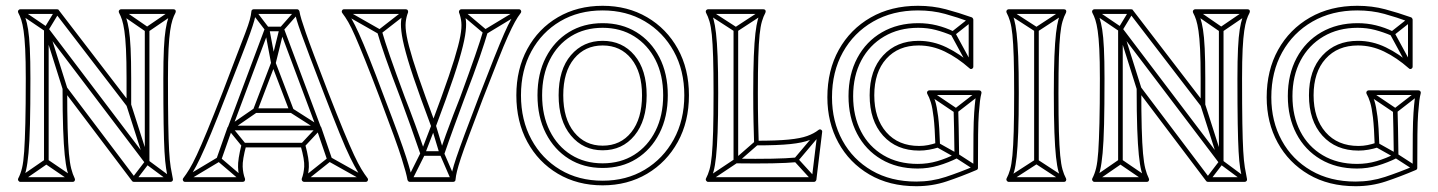

<svg xmlns="http://www.w3.org/2000/svg" viewBox="-20 -620 4965 663"><path d="M132 -62H148V-519Q148 -525 139 -522Q130 -519 134 -514L482 -55Q485 -51 490.5 -52.5Q496 -54 496 -60V-518H480V-60Q480 -54 489 -57.5Q498 -61 494 -65L146 -524Q143 -529 137.5 -527Q132 -525 132 -519ZM226 7 236 -7 145 -69Q143 -70 140 -70Q137 -70 135 -69L45 -7L55 7L145 -55Q147 -57 140.5 -57Q134 -57 135 -55ZM403 -587 393 -573 483 -511Q485 -510 488 -510Q491 -510 493 -511L584 -573L574 -587L483 -525Q482 -524 488.5 -524Q495 -524 493 -525ZM54 -587 46 -573 136 -512Q138 -511 141.5 -511.5Q145 -512 147 -515L184 -576L170 -584L133 -523Q132 -520 139.5 -522Q147 -524 144 -526ZM564 6 574 -6 493 -66Q490 -68 487 -67.5Q484 -67 482 -65L436 -5L448 5L494 -55Q496 -58 488.5 -57Q481 -56 483 -54ZM148 -520 132 -516 196 -313 212 -317ZM433 -259 417 -255 480 -58 496 -62ZM577 -2Q573 -21 569.5 -42.5Q566 -64 564 -99.5Q562 -135 561 -194.5Q560 -254 560 -349Q560 -411 562 -450.5Q564 -490 567.5 -513.5Q571 -537 575.5 -551Q580 -565 586 -576Q588 -581 586 -584.5Q584 -588 579 -588H398Q394 -588 391.5 -584.5Q389 -581 391 -576Q397 -565 401.5 -551Q406 -537 409.5 -513.5Q413 -490 415 -450.5Q417 -411 417 -349V-257L431 -262L183 -585Q182 -588 177 -588H50Q46 -588 43.5 -584.5Q41 -581 43 -576Q49 -565 53.5 -551Q58 -537 61.5 -513.5Q65 -490 67 -450.5Q69 -411 69 -349Q69 -255 67.5 -194.5Q66 -134 63.5 -97Q61 -60 56 -39.5Q51 -19 43 -4Q41 0 43.5 4Q46 8 50 8H231Q236 8 238 4Q240 0 238 -4Q231 -18 226 -37.5Q221 -57 218 -90Q215 -123 213.5 -177.5Q212 -232 212 -315L198 -310L436 5Q438 8 442 8H569Q573 8 575.5 5Q578 2 577 -2ZM561 2 569 -8H442L448 -5L210 -320Q207 -325 201.5 -323Q196 -321 196 -315Q196 -230 198 -174.5Q200 -119 203.5 -85Q207 -51 212 -31Q217 -11 224 4L231 -8H50L57 4Q65 -11 70 -32.5Q75 -54 78.5 -91.5Q82 -129 83.5 -191Q85 -253 85 -349Q85 -412 83 -453Q81 -494 77 -518.5Q73 -543 68 -557.5Q63 -572 57 -584L50 -572H177L171 -575L419 -252Q422 -248 427.5 -249.5Q433 -251 433 -257V-349Q433 -412 431 -453Q429 -494 425 -518.5Q421 -543 416 -557.5Q411 -572 405 -584L398 -572H579L572 -584Q566 -572 561 -557.5Q556 -543 552 -518.5Q548 -494 546 -453Q544 -412 544 -349Q544 -253 545 -193Q546 -133 548 -97Q550 -61 553.5 -39Q557 -17 561 2Z M728 -73 744 -67 782 -175Q782 -175 781.5 -175Q781 -175 781 -175L909 -517Q911 -519 905.5 -515.5Q900 -512 902 -512H953Q955 -512 950 -515.5Q945 -519 946 -517L1074 -175Q1074 -175 1073.5 -175Q1073 -175 1073 -175L1110 -67L1126 -73L1089 -181Q1089 -181 1089 -181Q1089 -181 1088 -181L960 -523Q958 -528 953 -528H902Q897 -528 895 -523L767 -181Q766 -181 766 -181Q766 -181 766 -181ZM1081 -170V-186H774V-170ZM862 -585 850 -575 896 -515Q896 -514 895 -517Q894 -520 894 -519L916 -402Q918 -395 924.5 -395Q931 -395 932 -401L961 -518Q961 -519 959.5 -516.5Q958 -514 959 -515L1012 -575L1000 -585L947 -525Q946 -524 946 -523.5Q946 -523 945 -522L916 -405Q915 -399 924 -398.5Q933 -398 932 -404L910 -521Q910 -523 909.5 -523.5Q909 -524 908 -525ZM866 -231 856 -245 769 -185Q767 -183 766.5 -179.5Q766 -176 768 -173L816 -114L828 -124L780 -183Q778 -186 777 -178Q776 -170 779 -171ZM991 -245 983 -231 1077 -171Q1080 -170 1079 -178Q1078 -186 1075 -183L1020 -124L1032 -114L1087 -173Q1089 -175 1089 -179Q1089 -183 1085 -185ZM813 6 823 -6 741 -76Q740 -78 737 -78.5Q734 -79 732 -77L615 -7L623 7L740 -63Q742 -65 735.5 -65.5Q729 -66 731 -64ZM1239 7 1247 -7 1122 -77Q1120 -79 1117.5 -78.5Q1115 -78 1113 -76L1025 -6L1035 6L1123 -64Q1125 -66 1118.5 -65.5Q1112 -65 1114 -63ZM1249 -5Q1239 -18 1228 -36Q1217 -54 1202.5 -85Q1188 -116 1166.5 -168Q1145 -220 1113 -302Q1083 -380 1064.5 -429Q1046 -478 1036 -507Q1026 -536 1021 -552.5Q1016 -569 1014 -581Q1013 -584 1011 -586Q1009 -588 1006 -588H856Q853 -588 850.5 -586Q848 -584 848 -580Q847 -568 842.5 -551.5Q838 -535 827 -506Q816 -477 797 -428Q778 -379 749 -302Q717 -220 695.5 -168Q674 -116 659.5 -85Q645 -54 634 -36Q623 -18 613 -5Q610 -1 612 3.5Q614 8 619 8H818Q823 8 825 4.5Q827 1 826 -3Q819 -21 818 -44.5Q817 -68 830 -117L822 -111H1026L1018 -117Q1032 -68 1030.5 -44.5Q1029 -21 1022 -3Q1021 1 1023.5 4.5Q1026 8 1030 8H1243Q1248 8 1250 3.5Q1252 -1 1249 -5ZM917 -400 980 -235 987 -246H861L868 -235L931 -400ZM1237 5 1243 -8H1030L1038 3Q1045 -17 1046.5 -43Q1048 -69 1034 -121Q1033 -124 1031 -125.5Q1029 -127 1026 -127H822Q819 -127 817 -125.5Q815 -124 814 -121Q801 -69 802 -43Q803 -17 810 3L818 -8H619L625 5Q635 -8 646 -26Q657 -44 672 -75.5Q687 -107 709 -160Q731 -213 763 -296Q794 -375 813.5 -425Q833 -475 843.5 -504.5Q854 -534 858.5 -550.5Q863 -567 864 -580L856 -572H1006L998 -579Q1000 -566 1005 -549.5Q1010 -533 1020.5 -503.5Q1031 -474 1050 -424Q1069 -374 1099 -296Q1131 -213 1152.5 -160Q1174 -107 1189.5 -75.5Q1205 -44 1216 -26Q1227 -8 1237 5ZM931 -406Q930 -411 924.5 -411Q919 -411 917 -406L854 -241Q853 -237 855 -233.5Q857 -230 861 -230H987Q992 -230 994 -233.5Q996 -237 994 -241Z M1578 -586 1568 -574 1651 -504Q1653 -503 1655.5 -502.5Q1658 -502 1660 -503L1776 -573L1768 -587L1652 -517Q1650 -516 1656.5 -515.5Q1663 -515 1661 -516ZM1172 -587 1164 -573 1287 -503Q1289 -502 1291.5 -502.5Q1294 -503 1296 -504L1386 -574L1376 -586L1286 -516Q1285 -515 1291 -515.5Q1297 -516 1295 -517ZM1299 -512 1283 -508Q1292 -476 1311 -421.5Q1330 -367 1364 -278Q1364 -278 1364 -278Q1364 -278 1364 -278Q1380 -235 1398.5 -183Q1417 -131 1432 -87Q1434 -85 1436 -83.5Q1438 -82 1440 -82H1506Q1511 -82 1514 -87Q1529 -131 1548 -183Q1567 -235 1583 -278Q1583 -278 1583 -278Q1583 -278 1583 -278Q1618 -369 1636.5 -423Q1655 -477 1664 -508L1648 -512Q1639 -481 1620.5 -427.5Q1602 -374 1569 -284Q1569 -284 1569 -284Q1569 -284 1569 -284Q1558 -256 1545 -222.5Q1532 -189 1520 -155.5Q1508 -122 1498 -93Q1497 -90 1502.5 -94Q1508 -98 1506 -98H1440Q1438 -98 1443.5 -94Q1449 -90 1448 -93Q1433 -137 1414 -189Q1395 -241 1378 -284Q1378 -284 1378 -284Q1378 -284 1378 -284Q1345 -373 1326.5 -426.5Q1308 -480 1299 -512ZM1388 -4 1402 4 1447 -86Q1447 -87 1447 -87Q1447 -87 1447 -87L1484 -183Q1486 -188 1477 -188.5Q1468 -189 1469 -184L1498 -88Q1498 -87 1498.5 -87Q1499 -87 1499 -87L1538 3L1552 -3L1513 -93Q1513 -93 1513.5 -92.5Q1514 -92 1514 -92L1485 -188Q1483 -194 1477.5 -194Q1472 -194 1470 -189L1433 -93Q1432 -93 1432.5 -93.5Q1433 -94 1433 -94ZM1450 -284Q1421 -364 1405.5 -414.5Q1390 -465 1384.5 -495Q1379 -525 1381 -543.5Q1383 -562 1389 -577Q1390 -581 1388 -584.5Q1386 -588 1381 -588H1168Q1163 -588 1161 -583.5Q1159 -579 1162 -575Q1172 -562 1182.5 -544Q1193 -526 1206.5 -495Q1220 -464 1241 -412Q1262 -360 1293 -278Q1322 -201 1340 -151.5Q1358 -102 1367 -73Q1376 -44 1380.5 -27.5Q1385 -11 1387 1Q1388 4 1390 6Q1392 8 1395 8H1545Q1548 8 1550.5 6Q1553 4 1553 0Q1554 -12 1558 -28.5Q1562 -45 1571.5 -74Q1581 -103 1599.5 -152Q1618 -201 1647 -278Q1679 -360 1699.5 -412Q1720 -464 1734 -495Q1748 -526 1758 -544Q1768 -562 1778 -575Q1781 -579 1779 -583.5Q1777 -588 1772 -588H1573Q1569 -588 1566.5 -584.5Q1564 -581 1565 -577Q1571 -562 1573 -543.5Q1575 -525 1569.5 -495Q1564 -465 1548.5 -414.5Q1533 -364 1504 -284L1469 -189H1485L1450 -284ZM1434 -278 1469 -183Q1471 -178 1477 -178Q1483 -178 1485 -183L1520 -278Q1550 -361 1565.5 -413.5Q1581 -466 1586 -497.5Q1591 -529 1589 -548Q1587 -567 1581 -583L1573 -572H1772L1766 -585Q1756 -572 1745.5 -554Q1735 -536 1721 -504Q1707 -472 1686 -419.5Q1665 -367 1633 -284Q1603 -206 1584.5 -156Q1566 -106 1556 -76.5Q1546 -47 1542 -30Q1538 -13 1537 0L1545 -8H1395L1403 -1Q1401 -14 1396.5 -31Q1392 -48 1382.5 -77.5Q1373 -107 1355 -156.5Q1337 -206 1307 -284Q1276 -367 1255 -419.5Q1234 -472 1219.5 -504Q1205 -536 1194.5 -554Q1184 -572 1174 -585L1168 -572H1381L1373 -583Q1367 -567 1365 -548Q1363 -529 1368 -497.5Q1373 -466 1388.5 -413.5Q1404 -361 1434 -278Z M2061 -56Q1999 -56 1952 -85.5Q1905 -115 1878.5 -168Q1852 -221 1852 -291Q1852 -291 1852 -291Q1852 -291 1852 -291Q1852 -361 1878.5 -413.5Q1905 -466 1952 -495Q1999 -524 2061 -524Q2061 -524 2061 -524Q2061 -524 2061 -524Q2123 -524 2170 -494.5Q2217 -465 2243.5 -413Q2270 -361 2270 -291Q2270 -291 2270 -291Q2270 -291 2270 -291Q2270 -221 2243.5 -168Q2217 -115 2170 -85.5Q2123 -56 2061 -56Q2061 -56 2061 -56Q2061 -56 2061 -56ZM2061 -40Q2061 -40 2061 -40Q2061 -40 2061 -40Q2127 -40 2177.5 -71.5Q2228 -103 2257 -159.5Q2286 -216 2286 -291Q2286 -291 2286 -291Q2286 -291 2286 -291Q2286 -366 2257 -422Q2228 -478 2177.5 -509Q2127 -540 2061 -540Q2061 -540 2061 -540Q2061 -540 2061 -540Q1995 -540 1944.5 -509Q1894 -478 1865 -422Q1836 -366 1836 -291Q1836 -291 1836 -291Q1836 -291 1836 -291Q1836 -216 1865 -159.5Q1894 -103 1944.5 -71.5Q1995 -40 2061 -40ZM2061 -101Q2129 -101 2171 -152Q2213 -203 2213 -291Q2213 -379 2171 -429Q2129 -479 2061 -479Q1994 -479 1951.5 -429.5Q1909 -380 1909 -291Q1909 -203 1951.5 -152Q1994 -101 2061 -101ZM2061 4Q1978 4 1914.5 -34Q1851 -72 1815 -138.5Q1779 -205 1779 -291Q1779 -377 1815 -443Q1851 -509 1914.5 -546.5Q1978 -584 2061 -584Q2143 -584 2206.5 -546.5Q2270 -509 2306.5 -443Q2343 -377 2343 -291Q2343 -205 2306.5 -138.5Q2270 -72 2206.5 -34Q2143 4 2061 4ZM2061 -117Q2000 -117 1962.5 -163.5Q1925 -210 1925 -291Q1925 -372 1962.5 -417.5Q2000 -463 2061 -463Q2123 -463 2160 -417Q2197 -371 2197 -291Q2197 -210 2160 -163.5Q2123 -117 2061 -117ZM2061 20Q2147 20 2214.5 -20Q2282 -60 2320.5 -130Q2359 -200 2359 -291Q2359 -382 2320.5 -451.5Q2282 -521 2214.5 -560.5Q2147 -600 2061 -600Q1974 -600 1906.5 -560.5Q1839 -521 1801 -451Q1763 -381 1763 -291Q1763 -200 1801 -130Q1839 -60 1906.5 -20Q1974 20 2061 20Z M2529 -518H2513V-64Q2513 -61 2515 -58.5Q2517 -56 2521 -56Q2594 -55 2646.5 -56Q2699 -57 2730 -60L2728 -76Q2697 -73 2645.5 -72Q2594 -71 2521 -72Q2518 -72 2523.5 -66.5Q2529 -61 2529 -64ZM2429 -587 2421 -573 2517 -511Q2519 -510 2521.5 -510Q2524 -510 2525 -511L2620 -573L2612 -587L2517 -525Q2515 -524 2521 -524Q2527 -524 2525 -525ZM2785 5 2797 -5 2735 -73Q2733 -75 2733.5 -68Q2734 -61 2735 -63L2817 -160L2805 -170L2723 -73Q2721 -71 2721 -68Q2721 -65 2723 -63ZM2421 -7 2429 7 2525 -57Q2526 -58 2526 -58Q2526 -58 2526 -58L2597 -120L2587 -132L2516 -70Q2515 -70 2516 -70.5Q2517 -71 2517 -71ZM2425 8H2791Q2794 8 2796 6Q2798 4 2799 1L2819 -164Q2820 -169 2815.5 -172Q2811 -175 2806 -171Q2791 -159 2767.5 -150.5Q2744 -142 2703 -138Q2662 -134 2592 -134L2600 -126Q2599 -157 2598 -199Q2597 -241 2597 -299Q2597 -374 2598.5 -422.5Q2600 -471 2603 -500Q2606 -529 2611 -546Q2616 -563 2623 -576Q2625 -581 2623 -584.5Q2621 -588 2616 -588H2425Q2421 -588 2418.5 -584.5Q2416 -581 2418 -576Q2425 -563 2430 -546Q2435 -529 2438 -500Q2441 -471 2442.5 -422.5Q2444 -374 2444 -299Q2444 -218 2442.5 -166.5Q2441 -115 2438 -83.5Q2435 -52 2430 -34.5Q2425 -17 2418 -4Q2416 0 2418.5 4Q2421 8 2425 8ZM2425 -8 2432 4Q2439 -10 2444 -28Q2449 -46 2452.5 -78Q2456 -110 2458 -163Q2460 -216 2460 -299Q2460 -376 2458 -425.5Q2456 -475 2452.5 -505Q2449 -535 2444 -553Q2439 -571 2432 -584L2425 -572H2616L2609 -584Q2602 -571 2597 -553Q2592 -535 2588.5 -505Q2585 -475 2583 -425.5Q2581 -376 2581 -299Q2581 -241 2582 -199Q2583 -157 2584 -126Q2584 -122 2586.5 -120Q2589 -118 2592 -118Q2666 -118 2709 -122.5Q2752 -127 2776 -136.5Q2800 -146 2816 -159L2803 -166L2783 -1L2791 -8Z M3268 -497 3274 -511Q3245 -525 3214.5 -532.5Q3184 -540 3151 -540Q3151 -540 3151 -540Q3151 -540 3151 -540Q3080 -540 3025.5 -508.5Q2971 -477 2940.5 -420Q2910 -363 2910 -288Q2910 -288 2910 -288Q2910 -288 2910 -288Q2910 -215 2939.5 -158.5Q2969 -102 3023 -70Q3077 -38 3149 -38Q3149 -38 3149 -38Q3149 -38 3149 -38Q3185 -38 3219.5 -48Q3254 -58 3288 -75Q3290 -76 3291 -78Q3292 -80 3292 -82Q3291 -140 3290.5 -177Q3290 -214 3289 -238H3273Q3274 -214 3274.5 -177Q3275 -140 3276 -82Q3276 -80 3279 -85.5Q3282 -91 3280 -89Q3249 -73 3216.5 -63.5Q3184 -54 3149 -54Q3149 -54 3149 -54Q3149 -54 3149 -54Q3081 -54 3030.5 -84Q2980 -114 2953 -166.5Q2926 -219 2926 -288Q2926 -288 2926 -288Q2926 -288 2926 -288Q2926 -358 2954 -411Q2982 -464 3033 -494Q3084 -524 3151 -524Q3151 -524 3151 -524Q3151 -524 3151 -524Q3183 -524 3211.5 -516.5Q3240 -509 3268 -497ZM3338 -547 3328 -559 3266 -510Q3264 -509 3263.5 -506Q3263 -503 3264 -500L3326 -386L3340 -394L3278 -508Q3277 -510 3275.5 -503Q3274 -496 3276 -498ZM3193 -307 3185 -293 3277 -231Q3279 -230 3281.5 -230.5Q3284 -231 3286 -232L3366 -294L3356 -306L3276 -244Q3274 -243 3280.5 -243.5Q3287 -244 3285 -245ZM3222 -126 3214 -112 3280 -75Q3280 -75 3280 -75Q3280 -75 3280 -75L3345 -33L3353 -47L3288 -89Q3288 -89 3288 -89Q3288 -89 3288 -89ZM3357 -40Q3357 -111 3357.5 -156Q3358 -201 3360 -228Q3362 -255 3364 -271Q3366 -287 3369 -298Q3370 -302 3367.5 -305Q3365 -308 3361 -308H3189Q3185 -308 3182.5 -304.5Q3180 -301 3182 -296Q3189 -284 3194.5 -266Q3200 -248 3204 -214Q3208 -180 3210 -119L3215 -127Q3200 -122 3185 -119Q3170 -116 3154 -116Q3082 -116 3040.5 -163.5Q2999 -211 2999 -291Q2999 -371 3040.5 -417Q3082 -463 3152 -463Q3199 -463 3242.5 -442Q3286 -421 3328 -384Q3332 -380 3336.5 -382.5Q3341 -385 3341 -390V-552Q3341 -554 3339.5 -556.5Q3338 -559 3336 -560Q3291 -576 3246 -588Q3201 -600 3150 -600Q3057 -600 2986.5 -559.5Q2916 -519 2876.5 -448Q2837 -377 2837 -284Q2837 -197 2875 -127.5Q2913 -58 2982 -17.5Q3051 23 3144 23Q3199 23 3248.5 6.5Q3298 -10 3352 -33Q3357 -35 3357 -40ZM3341 -40 3346 -47Q3294 -25 3245.5 -9Q3197 7 3144 7Q3056 7 2990.5 -31Q2925 -69 2889 -135Q2853 -201 2853 -284Q2853 -372 2890.5 -439.5Q2928 -507 2995 -545.5Q3062 -584 3150 -584Q3200 -584 3243.5 -572Q3287 -560 3330 -544L3325 -552V-390L3338 -396Q3295 -434 3248.5 -456.5Q3202 -479 3152 -479Q3076 -479 3029.5 -428.5Q2983 -378 2983 -291Q2983 -203 3029.5 -151.5Q3076 -100 3154 -100Q3171 -100 3188 -103Q3205 -106 3221 -111Q3226 -114 3226 -119Q3224 -183 3219.5 -218Q3215 -253 3209 -272Q3203 -291 3196 -304L3189 -292H3361L3353 -302Q3350 -291 3348 -275Q3346 -259 3344 -231Q3342 -203 3341.5 -157Q3341 -111 3341 -40Z M3567 -518H3551V-62H3567ZM3650 7 3658 -7 3563 -69Q3562 -70 3559.5 -70Q3557 -70 3555 -69L3459 -7L3467 7L3563 -55Q3565 -57 3559 -57Q3553 -57 3555 -55ZM3467 -587 3459 -573 3555 -511Q3557 -510 3559.5 -510Q3562 -510 3563 -511L3658 -573L3650 -587L3555 -525Q3553 -524 3559 -524Q3565 -524 3563 -525ZM3463 8H3654Q3659 8 3661 4Q3663 0 3661 -4Q3654 -17 3649 -34.5Q3644 -52 3641 -83.5Q3638 -115 3636.5 -166.5Q3635 -218 3635 -299Q3635 -374 3636.5 -422.5Q3638 -471 3641 -500Q3644 -529 3649 -546Q3654 -563 3661 -576Q3663 -581 3661 -584.5Q3659 -588 3654 -588H3463Q3459 -588 3456.5 -584.5Q3454 -581 3456 -576Q3463 -563 3468 -546Q3473 -529 3476 -500Q3479 -471 3480.5 -422.5Q3482 -374 3482 -299Q3482 -218 3480.5 -166.5Q3479 -115 3476 -83.5Q3473 -52 3468 -34.5Q3463 -17 3456 -4Q3454 0 3456.5 4Q3459 8 3463 8ZM3463 -8 3470 4Q3477 -10 3482 -28Q3487 -46 3490.5 -78Q3494 -110 3496 -163Q3498 -216 3498 -299Q3498 -376 3496 -425.5Q3494 -475 3490.5 -505Q3487 -535 3482 -553Q3477 -571 3470 -584L3463 -572H3654L3647 -584Q3640 -571 3635 -553Q3630 -535 3626.5 -505Q3623 -475 3621 -425.5Q3619 -376 3619 -299Q3619 -216 3621 -163Q3623 -110 3626.5 -78Q3630 -46 3635 -28Q3640 -10 3647 4L3654 -8Z M3841 -62H3857V-519Q3857 -525 3848 -522Q3839 -519 3843 -514L4191 -55Q4194 -51 4199.5 -52.5Q4205 -54 4205 -60V-518H4189V-60Q4189 -54 4198 -57.5Q4207 -61 4203 -65L3855 -524Q3852 -529 3846.5 -527Q3841 -525 3841 -519ZM3935 7 3945 -7 3854 -69Q3852 -70 3849 -70Q3846 -70 3844 -69L3754 -7L3764 7L3854 -55Q3856 -57 3849.5 -57Q3843 -57 3844 -55ZM4112 -587 4102 -573 4192 -511Q4194 -510 4197 -510Q4200 -510 4202 -511L4293 -573L4283 -587L4192 -525Q4191 -524 4197.5 -524Q4204 -524 4202 -525ZM3763 -587 3755 -573 3845 -512Q3847 -511 3850.5 -511.5Q3854 -512 3856 -515L3893 -576L3879 -584L3842 -523Q3841 -520 3848.5 -522Q3856 -524 3853 -526ZM4273 6 4283 -6 4202 -66Q4199 -68 4196 -67.5Q4193 -67 4191 -65L4145 -5L4157 5L4203 -55Q4205 -58 4197.5 -57Q4190 -56 4192 -54ZM3857 -520 3841 -516 3905 -313 3921 -317ZM4142 -259 4126 -255 4189 -58 4205 -62ZM4286 -2Q4282 -21 4278.5 -42.5Q4275 -64 4273 -99.5Q4271 -135 4270 -194.5Q4269 -254 4269 -349Q4269 -411 4271 -450.5Q4273 -490 4276.5 -513.5Q4280 -537 4284.5 -551Q4289 -565 4295 -576Q4297 -581 4295 -584.5Q4293 -588 4288 -588H4107Q4103 -588 4100.5 -584.5Q4098 -581 4100 -576Q4106 -565 4110.5 -551Q4115 -537 4118.5 -513.5Q4122 -490 4124 -450.5Q4126 -411 4126 -349V-257L4140 -262L3892 -585Q3891 -588 3886 -588H3759Q3755 -588 3752.5 -584.5Q3750 -581 3752 -576Q3758 -565 3762.5 -551Q3767 -537 3770.5 -513.5Q3774 -490 3776 -450.5Q3778 -411 3778 -349Q3778 -255 3776.5 -194.5Q3775 -134 3772.5 -97Q3770 -60 3765 -39.5Q3760 -19 3752 -4Q3750 0 3752.5 4Q3755 8 3759 8H3940Q3945 8 3947 4Q3949 0 3947 -4Q3940 -18 3935 -37.5Q3930 -57 3927 -90Q3924 -123 3922.5 -177.5Q3921 -232 3921 -315L3907 -310L4145 5Q4147 8 4151 8H4278Q4282 8 4284.5 5Q4287 2 4286 -2ZM4270 2 4278 -8H4151L4157 -5L3919 -320Q3916 -325 3910.5 -323Q3905 -321 3905 -315Q3905 -230 3907 -174.5Q3909 -119 3912.5 -85Q3916 -51 3921 -31Q3926 -11 3933 4L3940 -8H3759L3766 4Q3774 -11 3779 -32.5Q3784 -54 3787.5 -91.5Q3791 -129 3792.5 -191Q3794 -253 3794 -349Q3794 -412 3792 -453Q3790 -494 3786 -518.5Q3782 -543 3777 -557.5Q3772 -572 3766 -584L3759 -572H3886L3880 -575L4128 -252Q4131 -248 4136.5 -249.5Q4142 -251 4142 -257V-349Q4142 -412 4140 -453Q4138 -494 4134 -518.5Q4130 -543 4125 -557.5Q4120 -572 4114 -584L4107 -572H4288L4281 -584Q4275 -572 4270 -557.5Q4265 -543 4261 -518.5Q4257 -494 4255 -453Q4253 -412 4253 -349Q4253 -253 4254 -193Q4255 -133 4257 -97Q4259 -61 4262.5 -39Q4266 -17 4270 2Z M4785 -497 4791 -511Q4762 -525 4731.5 -532.5Q4701 -540 4668 -540Q4668 -540 4668 -540Q4668 -540 4668 -540Q4597 -540 4542.5 -508.5Q4488 -477 4457.5 -420Q4427 -363 4427 -288Q4427 -288 4427 -288Q4427 -288 4427 -288Q4427 -215 4456.5 -158.5Q4486 -102 4540 -70Q4594 -38 4666 -38Q4666 -38 4666 -38Q4666 -38 4666 -38Q4702 -38 4736.5 -48Q4771 -58 4805 -75Q4807 -76 4808 -78Q4809 -80 4809 -82Q4808 -140 4807.5 -177Q4807 -214 4806 -238H4790Q4791 -214 4791.5 -177Q4792 -140 4793 -82Q4793 -80 4796 -85.5Q4799 -91 4797 -89Q4766 -73 4733.5 -63.5Q4701 -54 4666 -54Q4666 -54 4666 -54Q4666 -54 4666 -54Q4598 -54 4547.5 -84Q4497 -114 4470 -166.5Q4443 -219 4443 -288Q4443 -288 4443 -288Q4443 -288 4443 -288Q4443 -358 4471 -411Q4499 -464 4550 -494Q4601 -524 4668 -524Q4668 -524 4668 -524Q4668 -524 4668 -524Q4700 -524 4728.5 -516.5Q4757 -509 4785 -497ZM4855 -547 4845 -559 4783 -510Q4781 -509 4780.5 -506Q4780 -503 4781 -500L4843 -386L4857 -394L4795 -508Q4794 -510 4792.5 -503Q4791 -496 4793 -498ZM4710 -307 4702 -293 4794 -231Q4796 -230 4798.5 -230.5Q4801 -231 4803 -232L4883 -294L4873 -306L4793 -244Q4791 -243 4797.5 -243.5Q4804 -244 4802 -245ZM4739 -126 4731 -112 4797 -75Q4797 -75 4797 -75Q4797 -75 4797 -75L4862 -33L4870 -47L4805 -89Q4805 -89 4805 -89Q4805 -89 4805 -89ZM4874 -40Q4874 -111 4874.5 -156Q4875 -201 4877 -228Q4879 -255 4881 -271Q4883 -287 4886 -298Q4887 -302 4884.5 -305Q4882 -308 4878 -308H4706Q4702 -308 4699.5 -304.5Q4697 -301 4699 -296Q4706 -284 4711.5 -266Q4717 -248 4721 -214Q4725 -180 4727 -119L4732 -127Q4717 -122 4702 -119Q4687 -116 4671 -116Q4599 -116 4557.5 -163.5Q4516 -211 4516 -291Q4516 -371 4557.5 -417Q4599 -463 4669 -463Q4716 -463 4759.5 -442Q4803 -421 4845 -384Q4849 -380 4853.5 -382.5Q4858 -385 4858 -390V-552Q4858 -554 4856.5 -556.5Q4855 -559 4853 -560Q4808 -576 4763 -588Q4718 -600 4667 -600Q4574 -600 4503.5 -559.5Q4433 -519 4393.5 -448Q4354 -377 4354 -284Q4354 -197 4392 -127.5Q4430 -58 4499 -17.5Q4568 23 4661 23Q4716 23 4765.5 6.5Q4815 -10 4869 -33Q4874 -35 4874 -40ZM4858 -40 4863 -47Q4811 -25 4762.5 -9Q4714 7 4661 7Q4573 7 4507.5 -31Q4442 -69 4406 -135Q4370 -201 4370 -284Q4370 -372 4407.5 -439.5Q4445 -507 4512 -545.5Q4579 -584 4667 -584Q4717 -584 4760.5 -572Q4804 -560 4847 -544L4842 -552V-390L4855 -396Q4812 -434 4765.5 -456.5Q4719 -479 4669 -479Q4593 -479 4546.5 -428.5Q4500 -378 4500 -291Q4500 -203 4546.5 -151.5Q4593 -100 4671 -100Q4688 -100 4705 -103Q4722 -106 4738 -111Q4743 -114 4743 -119Q4741 -183 4736.5 -218Q4732 -253 4726 -272Q4720 -291 4713 -304L4706 -292H4878L4870 -302Q4867 -291 4865 -275Q4863 -259 4861 -231Q4859 -203 4858.5 -157Q4858 -111 4858 -40Z"/></svg>

Font: Tilt Prism
Style: Regular
Weight: 400
Version: Version 1.000